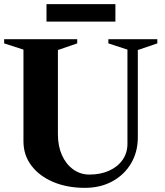

<svg xmlns="http://www.w3.org/2000/svg" viewBox="-20 -889 794 925"><path d="M389 16Q303 16 236 -12.5Q169 -41 131 -91.5Q93 -142 93 -208V-650L0 -680V-700H352V-680L259 -648V-242Q259 -185 278.5 -141.5Q298 -98 332.5 -73Q367 -48 411 -48Q465 -48 506.5 -67Q548 -86 571 -119.5Q594 -153 594 -196V-650L502 -680V-700H738V-680L644 -648V-228Q644 -157 611.5 -102Q579 -47 521.5 -15.5Q464 16 389 16ZM204 -785V-869H536V-785Z"/></svg>

Font: Wittgenstein Extrabold
Style: Regular
Weight: 800
Designer: Jörg Drees
Foundry: Jörg Drees
Version: Version 1.303; ttfautohint (v1.8.4.7-5d5b)